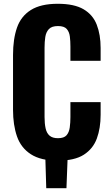

<svg xmlns="http://www.w3.org/2000/svg" viewBox="-20 -840 593 1017"><path d="M286 11Q196 11 143.5 -23Q91 -57 70 -117.5Q49 -178 49 -258V-549Q49 -633 70 -693.5Q91 -754 143.5 -787Q196 -820 286 -820Q373 -820 422.5 -791Q472 -762 492.5 -709Q513 -656 513 -586V-518H353V-594Q353 -622 350 -646.5Q347 -671 333.5 -686.5Q320 -702 287 -702Q254 -702 239 -686Q224 -670 220 -644.5Q216 -619 216 -588V-220Q216 -186 221.5 -160.5Q227 -135 242.5 -121.5Q258 -108 287 -108Q319 -108 332.5 -123.5Q346 -139 349.5 -165Q353 -191 353 -220V-299H513V-232Q513 -161 493 -106.5Q473 -52 424 -20.5Q375 11 286 11ZM225 157 218 -76H341L332 157Z"/></svg>

Font: Oswald SemiBold
Style: Regular
Weight: 600
Designer: Vernon Adams
Foundry: Vernon Adams
Version: Version 4.103;gftools[0.9.33.dev8+g029e19f]